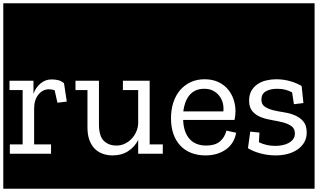

<svg xmlns="http://www.w3.org/2000/svg" viewBox="-32 -937 1937 1170"><path d="M282 -453Q244 -453 214.5 -428Q185 -403 172 -365V-445H26V-388H106V-57H28V0H279V-57H176V-276Q176 -328 202 -360.5Q228 -393 267 -393Q284 -393 301 -387L318 -311L375 -318L358 -430Q341 -444 323 -448.5Q305 -453 282 -453ZM-12 -917H428V213H-12Z M960 0V-57H880V-445H717V-388H810V-184Q809 -160 799 -136Q789 -112 771.5 -93Q754 -74 730 -62Q706 -50 678 -50Q630 -50 600.5 -79Q571 -108 571 -180V-445H423V-388H501V-160Q501 -115 513 -83Q525 -51 545.5 -30.5Q566 -10 594 0Q622 10 655 10Q709 10 749 -16Q789 -42 810 -84V0ZM404 -917H986V213H404Z M1348 -141Q1337 -99 1307.5 -74.5Q1278 -50 1225 -50Q1159 -50 1123 -90.5Q1087 -131 1084 -206H1397Q1403 -233 1403 -259Q1403 -298 1390.5 -333.5Q1378 -369 1354 -396Q1330 -423 1295 -438.5Q1260 -454 1214 -454Q1167 -454 1129 -436Q1091 -418 1064.5 -386.5Q1038 -355 1024 -311.5Q1010 -268 1010 -216Q1010 -162 1025 -120Q1040 -78 1067.5 -49Q1095 -20 1134 -5Q1173 10 1220 10Q1261 10 1294 -1Q1327 -12 1350.5 -30.5Q1374 -49 1388 -74Q1402 -99 1407 -128ZM1085 -258Q1088 -286 1097 -311Q1106 -336 1121 -355Q1136 -374 1158.5 -385Q1181 -396 1212 -396Q1245 -396 1268 -383.5Q1291 -371 1305.5 -351.5Q1320 -332 1326 -307.5Q1332 -283 1329 -258ZM962 -917H1452V213H962Z M1837 -129Q1837 -173 1816.5 -197Q1796 -221 1765.5 -234Q1735 -247 1699 -252.5Q1663 -258 1632.5 -265.5Q1602 -273 1581.5 -287Q1561 -301 1561 -330Q1561 -365 1588 -380.5Q1615 -396 1657 -396Q1684 -396 1706 -390.5Q1728 -385 1748 -374L1759 -302L1817 -309L1806 -413Q1778 -430 1737.5 -442Q1697 -454 1651 -454Q1621 -454 1591 -447Q1561 -440 1538 -424.5Q1515 -409 1500.5 -384.5Q1486 -360 1486 -325Q1486 -282 1506.5 -258.5Q1527 -235 1558 -223Q1589 -211 1625.5 -205Q1662 -199 1693 -191Q1724 -183 1744.5 -168Q1765 -153 1765 -123Q1765 -104 1755 -90Q1745 -76 1728.5 -66.5Q1712 -57 1690 -52.5Q1668 -48 1645 -48Q1592 -48 1546 -70L1549 -129L1493 -135L1479 -34Q1508 -15 1554 -2.5Q1600 10 1648 10Q1688 10 1722.5 0.5Q1757 -9 1782.5 -27Q1808 -45 1822.5 -70.5Q1837 -96 1837 -129ZM1428 -917H1885V213H1428Z"/></svg>

Font: Zilla Slab Regular Highlight
Style: Regular
Weight: 410
Designer: Typotheque Type Foundry
Foundry: Typotheque type foundry
Version: Version 1.0; 2017